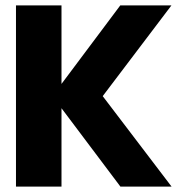

<svg xmlns="http://www.w3.org/2000/svg" viewBox="-20 -695 676 715"><path d="M39.5 0H209V-292L428.5 0H619L362.5 -337L618.5 -675H428L209 -382.5V-675H39.5Z"/></svg>

Font: Anybody UltraCondensed Thin
Style: Bold
Weight: 700
Version: Version 1.111